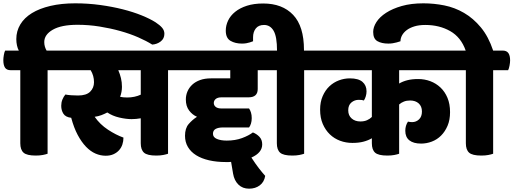

<svg xmlns="http://www.w3.org/2000/svg" viewBox="-55 -924 3086 1154"><path d="M231 -502V0Q220 4 202 7.5Q184 11 160 11Q106 11 86.5 -6.5Q67 -24 67 -63V-502H10Q-15 -502 -25 -517.5Q-35 -533 -35 -563Q-35 -575 -32 -593Q-29 -611 -24 -620H58Q51 -633 47 -651Q43 -669 43 -689Q43 -737 67 -777Q91 -817 136.5 -845Q182 -873 248 -888.5Q314 -904 397 -904Q474 -904 547 -894Q620 -884 683 -868Q746 -852 796.5 -831.5Q847 -811 880 -790Q906 -773 919.5 -757Q933 -741 933 -721Q933 -692 911 -675Q889 -658 860 -656Q825 -678 776 -699.5Q727 -721 668 -737.5Q609 -754 543.5 -764.5Q478 -775 411 -775Q314 -775 262.5 -745.5Q211 -716 211 -671Q211 -656 215 -643Q219 -630 225 -620H288Q312 -620 322.5 -605Q333 -590 333 -561Q333 -548 329.5 -529.5Q326 -511 321 -502Z M955 -502V0Q944 4 926 7.5Q908 11 884 11Q830 11 810.5 -6.5Q791 -24 791 -63V-213Q763 -208 736 -208Q703 -208 662 -217.5Q621 -227 590 -248Q573 -239 554.5 -232Q536 -225 514 -222Q546 -176 594 -144.5Q642 -113 687 -97Q687 -75 680.5 -55.5Q674 -36 660.5 -21Q647 -6 627 3Q607 12 580 12Q549 12 519 -1Q489 -14 462 -42Q435 -70 412 -113Q389 -156 373 -216Q339 -220 326 -240.5Q313 -261 313 -288Q313 -308 320 -325.5Q327 -343 338 -356Q352 -353 373 -351.5Q394 -350 414 -350Q464 -350 487 -373Q510 -396 510 -430Q510 -469 490 -502H303Q278 -502 268 -517.5Q258 -533 258 -563Q258 -575 261 -593Q264 -611 269 -620H1012Q1036 -620 1046.5 -605Q1057 -590 1057 -561Q1057 -548 1053.5 -529.5Q1050 -511 1045 -502ZM710 -338Q732 -338 753 -342.5Q774 -347 791 -355V-502H656Q666 -479 672 -454.5Q678 -430 678 -402Q678 -372 667 -342Q686 -338 710 -338Z M1494 -502V-389Q1494 -339 1439 -339H1277Q1253 -339 1241.5 -329Q1230 -319 1230 -305Q1230 -291 1241.5 -281.5Q1253 -272 1277 -272H1442Q1449 -262 1453.5 -247.5Q1458 -233 1458 -214Q1458 -196 1453.5 -181.5Q1449 -167 1442 -158H1286Q1257 -158 1241 -149Q1225 -140 1225 -120Q1225 -99 1248.5 -89Q1272 -79 1308 -79Q1359 -79 1399.5 -94Q1440 -109 1465 -128Q1488 -119 1504.5 -101.5Q1521 -84 1521 -56Q1521 -6 1456 23Q1482 63 1501.5 88Q1521 113 1539 133Q1533 170 1506.5 190Q1480 210 1442 210Q1403 210 1378 185.5Q1353 161 1346 120L1334 49Q1326 50 1318.5 50Q1311 50 1303 50Q1247 50 1201.5 39.5Q1156 29 1124 9Q1092 -11 1074.5 -40.5Q1057 -70 1057 -108Q1057 -153 1079 -178.5Q1101 -204 1129 -222Q1101 -234 1081.5 -260Q1062 -286 1062 -326Q1062 -352 1072 -375Q1082 -398 1101 -415.5Q1120 -433 1148 -443Q1176 -453 1213 -453H1329V-502H1027Q1002 -502 992 -517.5Q982 -533 982 -563Q982 -575 985 -593Q988 -611 993 -620H1542Q1566 -620 1576.5 -605Q1587 -590 1587 -561Q1587 -548 1583.5 -529.5Q1580 -511 1575 -502Z M1773 -502V0Q1762 4 1744 7.5Q1726 11 1702 11Q1648 11 1628.5 -6.5Q1609 -24 1609 -63V-502H1552Q1527 -502 1517 -517.5Q1507 -533 1507 -563Q1507 -575 1510 -593Q1513 -611 1518 -620H1610Q1610 -704 1589.5 -739Q1569 -774 1532 -774Q1499 -774 1482.5 -753Q1466 -732 1466 -700V-676Q1457 -672 1446 -669Q1437 -666 1425 -664Q1413 -662 1399 -662Q1359 -662 1330.5 -678.5Q1302 -695 1302 -740Q1302 -771 1316 -800.5Q1330 -830 1358.5 -853Q1387 -876 1429 -889.5Q1471 -903 1527 -903Q1642 -903 1707 -834.5Q1772 -766 1772 -624V-620H1830Q1854 -620 1864.5 -605Q1875 -590 1875 -561Q1875 -548 1871.5 -529.5Q1868 -511 1863 -502Z M2344 -502V-422Q2366 -435 2394 -442Q2422 -449 2458 -449Q2497 -449 2531.5 -436Q2566 -423 2592.5 -398Q2619 -373 2634.5 -336Q2650 -299 2650 -250Q2650 -203 2635 -168Q2620 -133 2596 -109Q2572 -85 2540.5 -73Q2509 -61 2476 -61Q2430 -61 2405.5 -80.5Q2381 -100 2381 -138Q2381 -169 2397 -193Q2410 -190 2422 -190Q2446 -190 2463.5 -206.5Q2481 -223 2481 -254Q2481 -285 2461.5 -302.5Q2442 -320 2410 -320Q2389 -320 2372.5 -313.5Q2356 -307 2344 -296V0Q2333 4 2315 7.5Q2297 11 2273 11Q2219 11 2199.5 -6.5Q2180 -24 2180 -63V-93Q2158 -80 2129.5 -72.5Q2101 -65 2063 -65Q2024 -65 1989 -78Q1954 -91 1927.5 -116.5Q1901 -142 1885 -179Q1869 -216 1869 -265Q1869 -311 1884.5 -346.5Q1900 -382 1925 -405.5Q1950 -429 1982 -441Q2014 -453 2048 -453Q2099 -453 2123.5 -432Q2148 -411 2148 -375Q2148 -360 2143.5 -345Q2139 -330 2132 -320Q2127 -322 2120 -323Q2113 -324 2101 -324Q2076 -324 2057 -308Q2038 -292 2038 -261Q2038 -230 2058.5 -212Q2079 -194 2111 -194Q2134 -194 2151 -201.5Q2168 -209 2180 -221V-502H1845Q1820 -502 1810 -517.5Q1800 -533 1800 -563Q1800 -575 1803 -593Q1806 -611 1811 -620H2673Q2697 -620 2707.5 -605Q2718 -590 2718 -561Q2718 -548 2714.5 -529.5Q2711 -511 2706 -502Z M2909 -502V0Q2898 4 2880 7.5Q2862 11 2838 11Q2784 11 2764.5 -6.5Q2745 -24 2745 -63V-502H2688Q2663 -502 2653 -517.5Q2643 -533 2643 -563Q2643 -575 2646 -593Q2649 -611 2654 -620H2744Q2716 -700 2651 -737Q2586 -774 2501 -774Q2464 -774 2436 -765.5Q2408 -757 2389.5 -743Q2371 -729 2361.5 -711.5Q2352 -694 2352 -676Q2341 -672 2329 -669Q2318 -666 2305.5 -664Q2293 -662 2279 -662Q2239 -662 2213.5 -676.5Q2188 -691 2188 -732Q2188 -761 2207.5 -791.5Q2227 -822 2265.5 -847Q2304 -872 2360 -888Q2416 -904 2490 -904Q2553 -904 2615.5 -891.5Q2678 -879 2734 -846.5Q2790 -814 2835.5 -759Q2881 -704 2909 -620H2966Q2990 -620 3000.5 -605Q3011 -590 3011 -561Q3011 -548 3007.5 -529.5Q3004 -511 2999 -502Z"/></svg>

Font: Baloo 2 ExtraBold
Style: Regular
Weight: 800
Designer: Sarang Kulkarni and Ek Type
Foundry: Ek Type
Version: Version 1.640;hotconv 1.0.111;makeotfexe 2.5.65597; ttfautoh